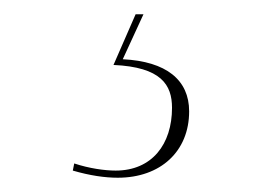

<svg xmlns="http://www.w3.org/2000/svg" viewBox="-20 -29 373 269"><path d="M145 220C205 220 245 183 245 127C245 83 213 57 152 54L181 -9H170L139 62C206 65 221 90 221 122C221 173 193 210 142 210C127 210 105 207 84 200L82 210C106 217 127 220 145 220Z"/></svg>

Font: Noto Serif Display Thin
Style: Italic
Weight: 100
Italic angle: -12°
Designer: Monotype Design Team
Foundry: Monotype Imaging Inc.
Version: Version 2.009